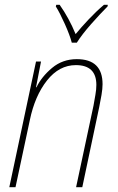

<svg xmlns="http://www.w3.org/2000/svg" viewBox="-20 -785 495 805"><path d="M19 0H45L105 -281Q126 -383 177 -447.5Q228 -512 298 -512Q384 -512 384 -429Q384 -410 380 -387.5Q376 -365 372 -342L299 0H325L396 -336Q401 -360 405.5 -386.5Q410 -413 410 -432Q410 -537 302 -537Q242 -537 198 -500Q154 -463 133 -419H131L152 -527H131ZM281 -606H302Q324 -641 362.5 -684.5Q401 -728 431 -758L432 -765H416Q383 -737 351.5 -703.5Q320 -670 297 -642Q269 -710 230 -765H216L214 -758Q231 -731 252 -684Q273 -637 281 -606Z"/></svg>

Font: Noto Sans UI SemiCondensed Thin
Style: Italic
Weight: 250
Width: 4
Italic angle: -12°
Designer: Monotype Design Team
Foundry: Monotype Imaging Inc.
Version: Version 1.901